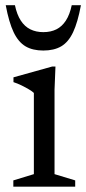

<svg xmlns="http://www.w3.org/2000/svg" viewBox="-20 -700 324 720"><path d="M188 -450.5 184.5 -364V-47L262 -23.5V0H30V-23.5L107 -47V-351.5Q101.5 -357 89 -364.5Q76.5 -372 61.2 -379.5Q46 -387 30.5 -392V-410L175.5 -450.5ZM142.5 -579.5Q170.5 -579.5 191.5 -590Q212.5 -600.5 227 -622.8Q241.5 -645 249 -680.5H283.5Q271.5 -616 254 -579Q236.5 -542 209.5 -526.2Q182.5 -510.5 142.5 -510.5Q102.5 -510.5 75.8 -526.2Q49 -542 31.2 -579Q13.5 -616 1.5 -680.5H36Q43.5 -645 58 -622.8Q72.5 -600.5 93.8 -590Q115 -579.5 142.5 -579.5Z"/></svg>

Font: Newsreader 16pt 16pt
Style: Regular
Weight: 400
Version: Version 1.003